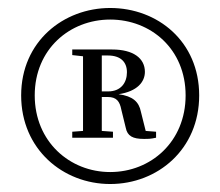

<svg xmlns="http://www.w3.org/2000/svg" viewBox="-20 -807 552 481"><path d="M67 -568C67 -684 155 -758 256 -758C358 -758 445 -684 445 -568C445 -452 358 -376 256 -376C155 -376 67 -452 67 -568ZM33 -568C33 -433 138 -346 256 -346C375 -346 479 -433 479 -568C479 -703 375 -787 256 -787C139 -787 33 -703 33 -568ZM188 -462H263V-477L235 -479V-564H250C272 -564 280 -553 284 -532L295 -487C299 -466 313 -459 340 -459C353 -459 357 -459 371 -462V-477L345 -479L333 -527C328 -552 313 -566 277 -571C324 -578 343 -602 343 -627C343 -661 314 -683 261 -683H161V-669L188 -666V-479L161 -477V-462ZM235 -668H250C283 -668 298 -651 298 -626C298 -600 283 -578 251 -578H235Z"/></svg>

Font: Noto Serif JP SemiBold
Style: Regular
Weight: 600
Designer: Ryoko NISHIZUKA 西塚涼子 (kana & ideographs); Frank Grießhammer (Latin, Greek & Cyrillic); Wenlong ZHANG 张文龙 (bopomofo); San
Foundry: Adobe
Version: Version 2.001;hotconv 1.1.0;makeotfexe 2.6.0